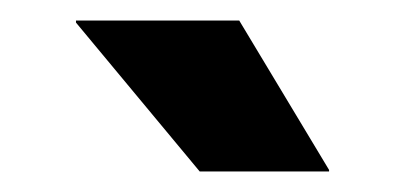

<svg xmlns="http://www.w3.org/2000/svg" viewBox="-20 -707 384 187"><path d="M300.5 -541.5 213 -687H54V-685L174.5 -540H300.5Z"/></svg>

Font: Anek Malayalam
Style: Bold
Weight: 700
Version: Version 1.003